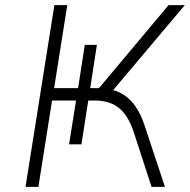

<svg xmlns="http://www.w3.org/2000/svg" viewBox="-20 -725 737 745"><path d="M79 0 191 -705H241L190 -383H283L309 -551H356L330 -383H364L634 -705H697L407 -361L390 -380Q428 -377 456.5 -359.5Q485 -342 505.5 -312.5Q526 -283 540 -241L620 0H568L500 -209Q480 -273 444 -304Q408 -335 346 -335H314L324 -345L296 -165H248L275 -335H182L129 0Z"/></svg>

Font: Nunito Sans 7pt ExtraLight
Style: Italic
Weight: 250
Italic angle: -9°
Designer: Vernon Adams
Foundry: Vernon Adams
Version: Version 3.101;gftools[0.9.27]